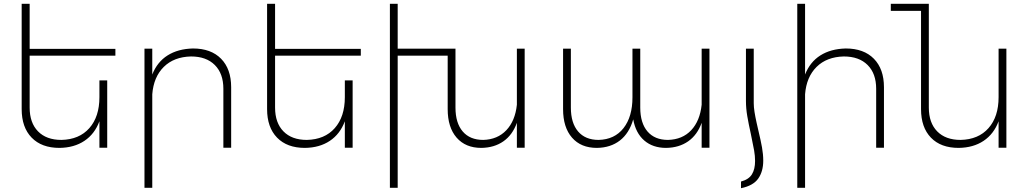

<svg xmlns="http://www.w3.org/2000/svg" viewBox="-20 -777 5422 1010"><path d="M136 -484V-211Q136 -131 180 -86Q224 -41 303 -41Q397 -43 450 -103Q503 -163 503 -266V-354H544V0H503V-139Q478 -72 424 -36Q370 0 293 1Q199 1 146.5 -53Q94 -107 94 -203V-757H136V-520H587V-484Z M1196 -318V0H1155V-310Q1155 -390 1110 -435Q1065 -480 985 -480Q895 -478 841.5 -425Q788 -372 781 -281V211H740V-521H781V-385Q807 -451 861.5 -485.5Q916 -520 995 -522Q1090 -522 1143 -468Q1196 -414 1196 -318Z M1427 -484V-211Q1427 -131 1471 -86Q1515 -41 1594 -41Q1688 -43 1741 -103Q1794 -163 1794 -266V-354H1835V0H1794V-139Q1769 -72 1715 -36Q1661 0 1584 1Q1490 1 1437.5 -53Q1385 -107 1385 -203V-757H1427V-520H1878V-484Z M2740 -521V0H2699V-131Q2676 -67 2628 -33.5Q2580 0 2512 1Q2429 1 2382 -53Q2335 -107 2335 -203V-484H2072V211H2031V-757H2072V-521H2376V-211Q2376 -130 2414 -85.5Q2452 -41 2522 -41Q2597 -43 2643.5 -92Q2690 -141 2699 -226V-521Z M3712 -521V0H3671V-131Q3648 -67 3600 -33.5Q3552 0 3484 1Q3414 1 3369 -38Q3324 -77 3311 -149Q3290 -76 3241 -38Q3192 0 3120 1Q3036 1 2989 -53Q2942 -107 2942 -203V-521H2983V-211Q2983 -130 3021 -85.5Q3059 -41 3129 -41Q3213 -43 3260 -103Q3307 -163 3307 -265V-521H3348V-211Q3348 -130 3386 -85.5Q3424 -41 3494 -41Q3570 -43 3616 -92Q3662 -141 3671 -226V-521Z M3878 213Q3942 200 3968.5 162.5Q3995 125 3995 68Q3995 35 3988.5 -1.5Q3982 -38 3969 -92Q3967 -100 3960 -131.5Q3953 -163 3949 -188.5Q3945 -214 3945 -234V-521H3904V-245Q3904 -207 3911 -166Q3918 -125 3930 -71Q3942 -14 3947 14.5Q3952 43 3952 70Q3952 113 3935.5 140Q3919 167 3878 178Z M4630 -318V0H4589V-310Q4589 -390 4544 -435Q4499 -480 4419 -480Q4329 -478 4275.5 -425Q4222 -372 4215 -281V211H4174V-757H4215V-385Q4241 -451 4295.5 -485.5Q4350 -520 4429 -522Q4524 -522 4577 -468Q4630 -414 4630 -318Z M5274 -521V0H5233V-139Q5208 -72 5154 -36Q5100 0 5023 1Q4929 1 4877 -53Q4825 -107 4825 -203V-720H4666V-757H4866V-211Q4866 -131 4910 -86Q4954 -41 5033 -41Q5127 -43 5180 -103Q5233 -163 5233 -266V-521Z"/></svg>

Font: Montserrat arm2 ExtraLight
Style: Regular
Weight: 275
Designer: Julieta Ulanovsky
Foundry: Julieta Ulanovsky
Version: Version 6.000